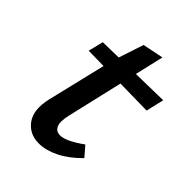

<svg xmlns="http://www.w3.org/2000/svg" viewBox="-163 -598 685 685"><g transform="rotate(45 180.0 -255.5)"><path d="M155 9Q107 9 81 -27Q55 -63 70 -128L131 -383L171 -504L250 -520L161 -138Q152 -100 160 -82.5Q168 -65 188 -65Q204 -65 226.5 -76Q249 -87 275 -106L307 -69Q269 -30 229.5 -10.5Q190 9 155 9ZM47 -351 61 -408 360 -414 344 -346Z"/></g></svg>

Font: Ysabeau SemiBold
Style: Italic
Weight: 600
Italic angle: -12°
Designer: Christian Thalmann (Catharsis Fonts)
Version: Version 2.002